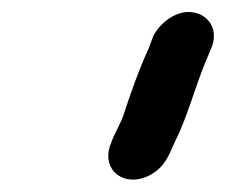

<svg xmlns="http://www.w3.org/2000/svg" viewBox="-20 -719 372 316"><path d="M229 -432C251 -445 257 -461 268 -486C288 -525 301 -576 319 -619L327 -638C341 -669 324 -693 301 -698C273 -705 243 -682 232 -659L225 -640C210 -608 194 -563 183 -529C177 -512 168 -499 163 -484C144 -440 185 -407 229 -432Z"/></svg>

Font: Electronic
Style: UltBlkIt
Weight: 500
Version: Version 1.011